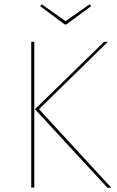

<svg xmlns="http://www.w3.org/2000/svg" viewBox="-20 -876 548 896"><path d="M397.9 -855.7 286 -777.3 174.9 -855.7 167.3 -847.4 282 -762H290L405.4 -847.4ZM140.1 -680.9H125.7V-0.6H140.1ZM483.3 -680.9H465.7L143.1 -366.4L481.3 0H499.3L162 -366.4Z"/></svg>

Font: Fira Sans Hair
Style: Regular
Weight: 100
Designer: bBox Type GmbH & Carrois Corporate GbR & Edenspiekermann AG
Foundry: bBox Type GmbH & Carrois Corporate GbR & Edenspiekermann AG
Version: Version 4.300;PS 004.300;hotconv 1.0.88;makeotf.lib2.5.64775